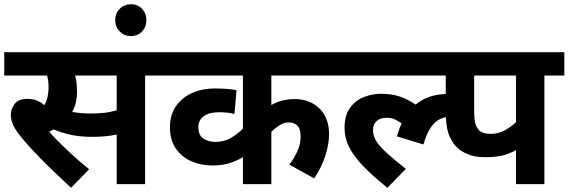

<svg xmlns="http://www.w3.org/2000/svg" viewBox="-20 -868 2680 905"><path d="M664 -512V0H530V-234Q503 -228 474.5 -225.5Q446 -223 416 -223Q353 -223 307.5 -234Q262 -245 233 -258Q223 -253 212 -247Q249 -205 298 -159Q347 -113 400 -70L315 17Q233 -58 167.5 -125Q102 -192 67 -238Q45 -268 38 -289Q31 -310 31 -327Q31 -353 48.5 -377.5Q66 -402 110 -402Q156 -402 189 -372Q200 -391 204.5 -413Q209 -435 209 -458Q209 -485 202 -512H0V-622H758V-512ZM404 -333Q440 -333 469.5 -336Q499 -339 530 -348V-512H334Q338 -498 340.5 -479.5Q343 -461 343 -437Q343 -407 337 -383Q331 -359 320 -340Q340 -337 360.5 -335Q381 -333 404 -333Z M523 -773Q523 -805 544.5 -826.5Q566 -848 597 -848Q629 -848 649.5 -826.5Q670 -805 670 -773Q670 -741 649.5 -719.5Q629 -698 597 -698Q566 -698 544.5 -719.5Q523 -741 523 -773Z M1581 -512H1259V-373Q1307 -401 1369 -401Q1440 -401 1485.5 -357Q1531 -313 1531 -235Q1531 -191 1514.5 -137Q1498 -83 1461 -27L1344 -92Q1367 -123 1382 -156Q1397 -189 1397 -224Q1397 -261 1381.5 -276Q1366 -291 1341 -291Q1318 -291 1296.5 -277Q1275 -263 1259 -247V0H1125V-127Q1092 -108 1058.5 -98Q1025 -88 981 -88Q926 -88 880.5 -108.5Q835 -129 808 -169Q781 -209 781 -269Q781 -325 808 -365.5Q835 -406 883 -428.5Q931 -451 994 -451Q1022 -451 1050.5 -449Q1079 -447 1095 -442L1085 -331Q1053 -339 1014 -339Q967 -339 941 -320.5Q915 -302 915 -269Q915 -229 940 -214Q965 -199 994 -199Q1036 -199 1068.5 -218Q1101 -237 1125 -262V-512H744V-622H1581Z M1567 -622H2125V-512H1567ZM2121 -313Q2111 -317 2096 -317Q2076 -317 2053.5 -306.5Q2031 -296 2011 -268Q1991 -240 1976 -187L1851 -225Q1860 -258 1873 -286Q1857 -298 1840.5 -305.5Q1824 -313 1803 -313Q1772 -313 1755 -297Q1738 -281 1738 -255Q1738 -229 1753 -204Q1768 -179 1802 -148Q1836 -117 1893 -72L1806 17Q1736 -39 1691.5 -85.5Q1647 -132 1625.5 -175Q1604 -218 1604 -265Q1604 -325 1630.5 -360.5Q1657 -396 1696.5 -411Q1736 -426 1775 -426Q1825 -426 1863 -413.5Q1901 -401 1939 -375Q2000 -425 2089 -425Q2124 -425 2151 -417Z M2546 -512V0H2412V-160Q2377 -141 2344 -134Q2311 -127 2265 -127Q2219 -127 2185 -141Q2151 -155 2130 -177Q2105 -205 2093 -241.5Q2081 -278 2081 -345V-512H2013V-622H2640V-512ZM2412 -512H2215V-353Q2215 -307 2220 -287.5Q2225 -268 2238 -254Q2255 -237 2293 -237Q2331 -237 2362.5 -255.5Q2394 -274 2412 -292Z"/></svg>

Font: Noto Sans Devanagari UI
Style: Bold
Weight: 700
Designer: Jelle Bosma - Monotype Design Team
Foundry: Monotype Imaging Inc.
Version: Version 2.004; ttfautohint (v1.8.4.7-5d5b)